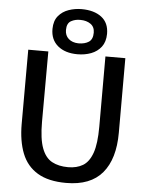

<svg xmlns="http://www.w3.org/2000/svg" viewBox="-64 -1055 849 1114"><g transform="rotate(5 360.0 -498.0)"><path d="M363.5 8Q260 8 196.8 -30Q133.5 -68 105.2 -139.5Q77 -211 77 -311L77.5 -743H194.5L193.5 -333.5Q193.5 -234 213.8 -180Q234 -126 272.8 -105Q311.5 -84 367 -84Q417 -84 452.8 -105.2Q488.5 -126.5 507.8 -180.5Q527 -234.5 527 -333.5V-743H643V-309Q643 -156 574 -74Q505 8 363.5 8ZM364 -741.5Q292 -741.5 249.2 -777.2Q206.5 -813 207 -876Q207.5 -923 231 -951.2Q254.5 -979.5 290.8 -992Q327 -1004.5 365.5 -1004.5Q438.5 -1004.5 481.8 -971.5Q525 -938.5 525 -874.5Q524.5 -827.5 502 -798.2Q479.5 -769 443.2 -755.2Q407 -741.5 364 -741.5ZM364 -805Q401 -805 424.2 -820.2Q447.5 -835.5 447.5 -874.5Q447.5 -908 423.5 -924.8Q399.5 -941.5 364 -941.5Q335 -942.5 310.2 -929Q285.5 -915.5 285.5 -876Q285.5 -844 306.8 -825Q328 -806 364 -805Z"/></g></svg>

Font: Koeln Type Sans
Style: Regular
Weight: 400
Designer: Eben Sorkin
Foundry: Eben Sorkin
Version: Version 2.001